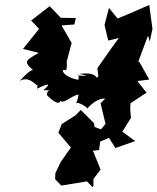

<svg xmlns="http://www.w3.org/2000/svg" viewBox="-20 -578 637 777"><path d="M331 -272C268 -266 306 -295 297 -255C234 -266 220 -305 248 -293C258 -339 237 -346 248 -322L270 -404L229 -475L281 -479L287 -505L226 -506L181 -553L106 -495L144 -455L146 -471L73 -380L137 -364C77 -331 78 -327 114 -294C115 -289 116 -312 60 -251C107 -276 133 -215 136 -237C120 -218 147 -196 130 -219C182 -245 186 -238 155 -213C203 -211 168 -220 170 -193C209 -152 237 -151 219 -195C218 -132 267 -194 298 -195C287 -130 272 -189 336 -139C321 -126 364 -182 406 -179L387 -160L407 -77L377 -40L316 24L421 -20L447 21L527 -7L475 -45L510 -101L507 -134L508 -160L573 -203L536 -250L584 -256L543 -329L539 -327L579 -434L586 -410L597 -461L584 -558C542 -539 499 -521 456 -503L421 -546L403 -477L418 -414L461 -424C431 -384 403 -343 374 -302L378 -270C363 -249 387 -289 301 -279ZM358 174V147L387 108L356 32L381 29L392 -53L363 -64L360 -80L307 -133L285 -111L230 -76L216 -41L267 19L226 77L204 123L203 147L228 173L332 156L354 179Z"/></svg>

Font: Asimov Aggro
Style: It
Weight: 500
Designer: Google
Version: Version 2.000980; 2014